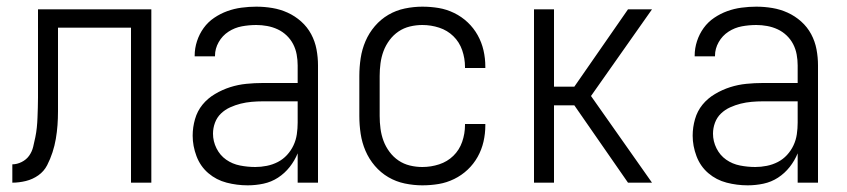

<svg xmlns="http://www.w3.org/2000/svg" viewBox="-20 -548 2540 576"><path d="M373 0V-465H154V-256Q154 -235 154 -214Q154 -193 152.5 -172.5Q151 -152 147.5 -131.5Q144 -111 137.5 -91Q131 -71 121.5 -52.5Q112 -34 95 -22Q78 -10 57.5 -5Q37 0 17 0V-55Q31 -55 45 -62Q59 -69 67.5 -81Q76 -93 79.5 -107.5Q83 -122 86 -136.5Q89 -151 90.5 -166Q92 -181 92.5 -195.5Q93 -210 93.5 -225Q94 -240 94 -255V-520H434V0Z M723 8Q691 8 660 0Q629 -8 605 -28.5Q581 -49 569.5 -79.5Q558 -110 558 -141Q558 -166 565 -190.5Q572 -215 587.5 -234Q603 -253 625 -266Q647 -279 670.5 -286.5Q694 -294 719 -296.5Q744 -299 768 -299H873V-352Q873 -368 870 -384.5Q867 -401 859.5 -415.5Q852 -430 840 -441.5Q828 -453 813 -460Q798 -467 781.5 -470Q765 -473 749 -473Q727 -473 705.5 -469Q684 -465 665.5 -453Q647 -441 636 -421.5Q625 -402 625 -381V-379H564V-381Q564 -403 571 -424.5Q578 -446 591 -464Q604 -482 622.5 -494.5Q641 -507 661.5 -514.5Q682 -522 704.5 -525Q727 -528 749 -528Q773 -528 797 -524Q821 -520 843 -510Q865 -500 883.5 -483.5Q902 -467 913.5 -445.5Q925 -424 929.5 -400Q934 -376 934 -352V0H873V-88Q864 -66 849 -47Q834 -28 814 -15Q794 -2 770.5 3Q747 8 723 8ZM746 -47Q763 -47 780.5 -50.5Q798 -54 813.5 -62Q829 -70 841 -83Q853 -96 860.5 -112Q868 -128 870.5 -145.5Q873 -163 873 -180V-244H768Q752 -244 735 -242.5Q718 -241 702 -237Q686 -233 670.5 -226Q655 -219 643 -207.5Q631 -196 625 -180Q619 -164 619 -147Q619 -124 629.5 -103Q640 -82 658.5 -69Q677 -56 700 -51.5Q723 -47 746 -47Z M1247 8Q1221 8 1194.5 2.5Q1168 -3 1145 -16.5Q1122 -30 1104.5 -50.5Q1087 -71 1076.5 -95.5Q1066 -120 1062 -146.5Q1058 -173 1058 -200V-320Q1058 -347 1062 -373.5Q1066 -400 1076.5 -424.5Q1087 -449 1104.5 -469.5Q1122 -490 1145 -503.5Q1168 -517 1194.5 -522.5Q1221 -528 1247 -528Q1272 -528 1296 -524Q1320 -520 1342.5 -509Q1365 -498 1383 -481Q1401 -464 1413 -442.5Q1425 -421 1430.5 -397Q1436 -373 1436 -348V-344H1375V-347Q1375 -373 1366.5 -397.5Q1358 -422 1340 -439.5Q1322 -457 1297.5 -465Q1273 -473 1247 -473Q1228 -473 1209.5 -468.5Q1191 -464 1175.5 -453.5Q1160 -443 1148.5 -427.5Q1137 -412 1130.5 -394.5Q1124 -377 1121.5 -358Q1119 -339 1119 -320V-200Q1119 -181 1121.5 -162Q1124 -143 1130.5 -125.5Q1137 -108 1148.5 -92.5Q1160 -77 1175.5 -66.5Q1191 -56 1209.5 -51.5Q1228 -47 1247 -47Q1273 -47 1297.5 -55Q1322 -63 1340 -80.5Q1358 -98 1366.5 -122.5Q1375 -147 1375 -173V-176H1436V-172Q1436 -147 1430.5 -123Q1425 -99 1413 -77.5Q1401 -56 1383 -39Q1365 -22 1342.5 -11Q1320 0 1296 4Q1272 8 1247 8Z M1582 0V-520H1642V-288H1703L1864 -520H1936L1753 -260L1936 0H1864L1703 -232H1642V0Z M2223 8Q2191 8 2160 0Q2129 -8 2105 -28.5Q2081 -49 2069.5 -79.5Q2058 -110 2058 -141Q2058 -166 2065 -190.5Q2072 -215 2087.5 -234Q2103 -253 2125 -266Q2147 -279 2170.5 -286.5Q2194 -294 2219 -296.5Q2244 -299 2268 -299H2373V-352Q2373 -368 2370 -384.5Q2367 -401 2359.5 -415.5Q2352 -430 2340 -441.5Q2328 -453 2313 -460Q2298 -467 2281.5 -470Q2265 -473 2249 -473Q2227 -473 2205.5 -469Q2184 -465 2165.5 -453Q2147 -441 2136 -421.5Q2125 -402 2125 -381V-379H2064V-381Q2064 -403 2071 -424.5Q2078 -446 2091 -464Q2104 -482 2122.5 -494.5Q2141 -507 2161.5 -514.5Q2182 -522 2204.5 -525Q2227 -528 2249 -528Q2273 -528 2297 -524Q2321 -520 2343 -510Q2365 -500 2383.5 -483.5Q2402 -467 2413.5 -445.5Q2425 -424 2429.5 -400Q2434 -376 2434 -352V0H2373V-88Q2364 -66 2349 -47Q2334 -28 2314 -15Q2294 -2 2270.5 3Q2247 8 2223 8ZM2246 -47Q2263 -47 2280.5 -50.5Q2298 -54 2313.5 -62Q2329 -70 2341 -83Q2353 -96 2360.5 -112Q2368 -128 2370.5 -145.5Q2373 -163 2373 -180V-244H2268Q2252 -244 2235 -242.5Q2218 -241 2202 -237Q2186 -233 2170.5 -226Q2155 -219 2143 -207.5Q2131 -196 2125 -180Q2119 -164 2119 -147Q2119 -124 2129.5 -103Q2140 -82 2158.5 -69Q2177 -56 2200 -51.5Q2223 -47 2246 -47Z"/></svg>

Font: Iosevka Light
Style: Regular
Weight: 300
Monospace: yes
Designer: Belleve Invis
Foundry: Belleve Invis
Version: Version 32.5.0; ttfautohint (v1.8.4)